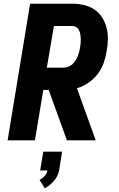

<svg xmlns="http://www.w3.org/2000/svg" viewBox="-20 -755 640 1033"><path d="M21 0 142 -735H369Q401 -735 431.5 -728Q462 -721 487 -704.5Q512 -688 528.5 -662.5Q545 -637 553 -607.5Q561 -578 560.5 -545.5Q560 -513 554 -481Q549 -449 538 -417Q527 -385 506 -357.5Q485 -330 456 -310Q427 -290 394 -280L495 0H340L242 -271H213L168 0ZM232 -391H322Q334 -391 346.5 -395.5Q359 -400 369 -409Q379 -418 386 -429Q393 -440 398 -452Q403 -464 406 -476Q409 -488 411 -500Q413 -512 414 -524Q415 -536 414.5 -548Q414 -560 412 -571.5Q410 -583 405 -593Q400 -603 390.5 -609Q381 -615 369 -615H270ZM221 258 193 213Q208 205 220.5 191.5Q233 178 235 162H196L213 61H314L298 162Q295 177 288 191.5Q281 206 270.5 218Q260 230 247.5 240.5Q235 251 221 258Z"/></svg>

Font: Iosevka SS04 Hv Ex Obl
Style: Regular
Weight: 900
Width: 7
Italic angle: -9°
Monospace: yes
Designer: Belleve Invis
Foundry: Belleve Invis
Version: Version 19.0.0; ttfautohint (v1.8.4)